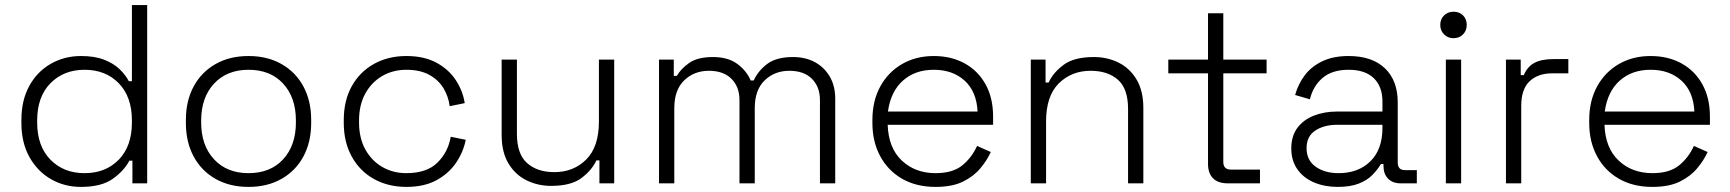

<svg xmlns="http://www.w3.org/2000/svg" viewBox="-20 -720 6795 754"><path d="M298 14Q233 14 180 -16.5Q127 -47 95.5 -103.5Q64 -160 64 -237V-249Q64 -326 95 -382.5Q126 -439 179.5 -469.5Q233 -500 298 -500Q352 -500 389 -485.5Q426 -471 449.5 -448.5Q473 -426 486 -401H498V-700H558V0H500V-89H488Q467 -49 422.5 -17.5Q378 14 298 14ZM312 -40Q395 -40 446.5 -93Q498 -146 498 -239V-247Q498 -340 446.5 -393Q395 -446 312 -446Q230 -446 178 -393Q126 -340 126 -247V-239Q126 -146 178 -93Q230 -40 312 -40Z M956 14Q882 14 826.5 -17.5Q771 -49 740.5 -105.5Q710 -162 710 -237V-249Q710 -324 740.5 -380.5Q771 -437 826.5 -468.5Q882 -500 956 -500Q1030 -500 1085.5 -468.5Q1141 -437 1171.5 -380.5Q1202 -324 1202 -249V-237Q1202 -162 1171.5 -105.5Q1141 -49 1085.5 -17.5Q1030 14 956 14ZM956 -40Q1042 -40 1092 -94.5Q1142 -149 1142 -239V-247Q1142 -337 1092 -391.5Q1042 -446 956 -446Q871 -446 820.5 -391.5Q770 -337 770 -247V-239Q770 -149 820.5 -94.5Q871 -40 956 -40Z M1576 14Q1505 14 1449.5 -16.5Q1394 -47 1362 -104Q1330 -161 1330 -238V-248Q1330 -326 1362 -382.5Q1394 -439 1449.5 -469.5Q1505 -500 1576 -500Q1646 -500 1694.5 -473.5Q1743 -447 1770.5 -404.5Q1798 -362 1805 -315L1746 -303Q1741 -342 1721 -374.5Q1701 -407 1665 -426.5Q1629 -446 1576 -446Q1523 -446 1481 -421.5Q1439 -397 1414.5 -352.5Q1390 -308 1390 -247V-239Q1390 -178 1414.5 -133.5Q1439 -89 1481 -64.5Q1523 -40 1576 -40Q1656 -40 1698 -81.5Q1740 -123 1750 -183L1809 -171Q1800 -124 1771.5 -81.5Q1743 -39 1694.5 -12.5Q1646 14 1576 14Z M2144 10Q2092 10 2047.5 -12Q2003 -34 1976.5 -78.5Q1950 -123 1950 -190V-486H2010V-194Q2010 -115 2050 -79.5Q2090 -44 2157 -44Q2232 -44 2282 -93.5Q2332 -143 2332 -243V-486H2392V0H2334V-90H2322Q2304 -51 2263 -20.5Q2222 10 2144 10Z M2628 0H2568V-486H2626V-422H2638Q2653 -449 2686 -472.5Q2719 -496 2780 -496Q2839 -496 2875.5 -469Q2912 -442 2928 -404H2940Q2957 -442 2993 -469Q3029 -496 3094 -496Q3144 -496 3181 -475.5Q3218 -455 3239 -418.5Q3260 -382 3260 -333V0H3200V-327Q3200 -379 3168.5 -410.5Q3137 -442 3080 -442Q3022 -442 2983 -404.5Q2944 -367 2944 -295V0H2884V-327Q2884 -379 2852.5 -410.5Q2821 -442 2764 -442Q2706 -442 2667 -404.5Q2628 -367 2628 -295Z M3654 14Q3579 14 3523.5 -17.5Q3468 -49 3437 -106Q3406 -163 3406 -237V-249Q3406 -324 3437 -380.5Q3468 -437 3522.5 -468.5Q3577 -500 3647 -500Q3715 -500 3767.5 -471.5Q3820 -443 3850 -389.5Q3880 -336 3880 -262V-230H3466Q3469 -139 3521.5 -89.5Q3574 -40 3654 -40Q3722 -40 3759.5 -71Q3797 -102 3817 -147L3871 -123Q3856 -90 3829.5 -58.5Q3803 -27 3761 -6.5Q3719 14 3654 14ZM3467 -282H3819Q3815 -361 3768 -403.5Q3721 -446 3647 -446Q3574 -446 3526 -403.5Q3478 -361 3467 -282Z M4088 0H4028V-486H4086V-396H4098Q4116 -435 4157 -465.5Q4198 -496 4276 -496Q4329 -496 4373 -474Q4417 -452 4443.5 -407.5Q4470 -363 4470 -296V0H4410V-292Q4410 -372 4370 -407Q4330 -442 4263 -442Q4188 -442 4138 -392.5Q4088 -343 4088 -243Z M4928 0H4802Q4763 0 4743.5 -20Q4724 -40 4724 -76V-432H4568V-486H4724V-668H4784V-486H4954V-432H4784V-84Q4784 -54 4814 -54H4928Z M5233 14Q5182 14 5140.5 -3.5Q5099 -21 5075 -55Q5051 -89 5051 -137Q5051 -186 5075 -218Q5099 -250 5140 -266Q5181 -282 5231 -282H5409V-321Q5409 -380 5375 -413Q5341 -446 5276 -446Q5212 -446 5174.5 -414.5Q5137 -383 5124 -330L5066 -347Q5078 -390 5104 -424.5Q5130 -459 5173 -479.5Q5216 -500 5276 -500Q5368 -500 5418.5 -452Q5469 -404 5469 -318V-82Q5469 -52 5497 -52H5544V0H5480Q5449 0 5431 -18.5Q5413 -37 5413 -69V-76H5403Q5390 -54 5369.5 -33Q5349 -12 5316 1Q5283 14 5233 14ZM5237 -40Q5314 -40 5361.5 -86.5Q5409 -133 5409 -218V-230H5232Q5180 -230 5145.5 -207.5Q5111 -185 5111 -138Q5111 -91 5146.5 -65.5Q5182 -40 5237 -40Z M5718 0H5658V-486H5718ZM5688 -570Q5666 -570 5651 -585Q5636 -600 5636 -622Q5636 -645 5651 -659.5Q5666 -674 5688 -674Q5711 -674 5725.5 -659.5Q5740 -645 5740 -622Q5740 -600 5725.5 -585Q5711 -570 5688 -570Z M5954 0H5894V-486H5952V-425H5964Q5978 -458 6005.5 -473Q6033 -488 6082 -488H6139V-432H6075Q6020 -432 5987 -401Q5954 -370 5954 -304Z M6469 14Q6394 14 6338.5 -17.5Q6283 -49 6252 -106Q6221 -163 6221 -237V-249Q6221 -324 6252 -380.5Q6283 -437 6337.5 -468.5Q6392 -500 6462 -500Q6530 -500 6582.5 -471.5Q6635 -443 6665 -389.5Q6695 -336 6695 -262V-230H6281Q6284 -139 6336.5 -89.5Q6389 -40 6469 -40Q6537 -40 6574.5 -71Q6612 -102 6632 -147L6686 -123Q6671 -90 6644.5 -58.5Q6618 -27 6576 -6.5Q6534 14 6469 14ZM6282 -282H6634Q6630 -361 6583 -403.5Q6536 -446 6462 -446Q6389 -446 6341 -403.5Q6293 -361 6282 -282Z"/></svg>

Font: Space Grotesk Variable Light
Style: Regular
Weight: 300
Designer: Florian Karsten
Foundry: Florian Karsten
Version: Version 2.000